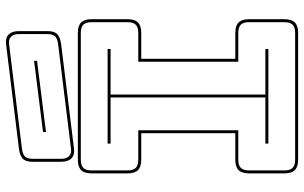

<svg xmlns="http://www.w3.org/2000/svg" viewBox="-208 -804 1022 645"><g transform="rotate(-90 302.5 -481.0)"><path d="M89 10Q65 10 54 -1Q43 -12 43 -36V-155Q43 -179 54 -190Q65 -201 89 -201H178V-517H89Q65 -517 54 -528Q43 -539 43 -563V-684Q43 -708 54 -719Q65 -730 89 -730H515Q539 -730 550 -719Q561 -708 561 -684V-563Q561 -539 550 -528Q539 -517 515 -517H428V-201H515Q539 -201 550 -190Q561 -179 561 -155V-36Q561 -12 550 -1Q539 10 515 10ZM89 0H515Q534 0 542.5 -8.5Q551 -17 551 -36V-155Q551 -174 542.5 -182.5Q534 -191 515 -191H418V-527H515Q534 -527 542.5 -535.5Q551 -544 551 -563V-684Q551 -703 542.5 -711.5Q534 -720 515 -720H89Q70 -720 61.5 -711.5Q53 -703 53 -684V-563Q53 -544 61.5 -535.5Q70 -527 89 -527H188V-191H89Q70 -191 61.5 -182.5Q53 -174 53 -155V-36Q53 -17 61.5 -8.5Q70 0 89 0ZM461 -90H143V-100H298V-620H143V-630H461V-620H308V-100H461ZM127 -743Q105 -740 93.5 -751.5Q82 -763 82 -786V-882Q82 -905 92.5 -915Q103 -925 127 -928L476 -971Q498 -974 509.5 -962.5Q521 -951 521 -928V-832Q521 -809 510.5 -799Q500 -789 476 -786ZM475 -796Q494 -798 502.5 -805.5Q511 -813 511 -832V-928Q511 -945 502.5 -954Q494 -963 477 -961L128 -918Q109 -916 100.5 -908.5Q92 -901 92 -882V-786Q92 -769 100.5 -760Q109 -751 126 -753ZM182 -847 421 -877V-867L182 -837Z"/></g></svg>

Font: Bungee Outline
Style: Regular
Weight: 400
Designer: David Jonathan Ross
Foundry: David Jonathan Ross
Version: Version 1.000;PS 1.0;hotconv 1.0.72;makeotf.lib2.5.5900